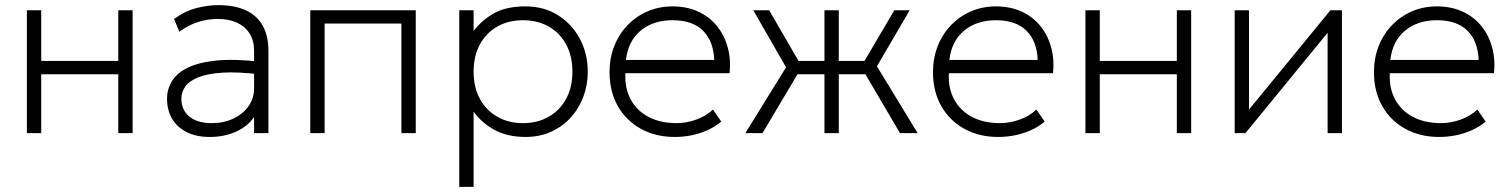

<svg xmlns="http://www.w3.org/2000/svg" viewBox="-20 -520 5898 750"><path d="M85 0V-480H141V-282H442V-480H498V0H442V-230H141V0Z M799.5 15Q747 15 709.5 -3.8Q672 -22.5 652.2 -56.2Q632.5 -90 632.5 -135Q632.5 -172 651.8 -203.2Q671 -234.5 713.5 -255.5Q756 -276.5 825.5 -283.5Q895 -290.5 995.5 -279L998.5 -229Q910 -240 850.2 -236.2Q790.5 -232.5 755 -218.2Q719.5 -204 704 -182.2Q688.5 -160.5 688.5 -135Q688.5 -90 720 -64.5Q751.5 -39 807.5 -39Q854.5 -39 891.8 -56.8Q929 -74.5 950.8 -105.2Q972.5 -136 972.5 -175V-322Q972.5 -360.5 955.5 -388.2Q938.5 -416 906.8 -431Q875 -446 830.5 -446Q792.5 -446 755 -434.5Q717.5 -423 680.5 -396L660 -446Q703 -477 747.5 -488.5Q792 -500 831.5 -500Q897 -500 940.8 -479.5Q984.5 -459 1006.5 -419.2Q1028.5 -379.5 1028.5 -322V0H972.5V-63Q946.5 -25 900.5 -5Q854.5 15 799.5 15Z M1192 0V-480H1604V0H1548V-428H1248V0Z M1774 210V-480H1830V-399Q1861.5 -440.5 1909 -467.8Q1956.5 -495 2033 -495Q2105.5 -495 2160.2 -460.2Q2215 -425.5 2245.5 -367.5Q2276 -309.5 2276 -240Q2276 -188 2258.5 -141.8Q2241 -95.5 2208.8 -60.2Q2176.5 -25 2132 -5Q2087.5 15 2033 15Q1962 15 1911.8 -12.5Q1861.5 -40 1830 -84V210ZM2023 -39Q2079.5 -39 2123 -63.8Q2166.5 -88.5 2191.2 -133.5Q2216 -178.5 2216 -240Q2216 -301.5 2191.2 -346.8Q2166.5 -392 2123 -416.5Q2079.5 -441 2023 -441Q1966.5 -441 1923 -416.5Q1879.5 -392 1854.8 -346.8Q1830 -301.5 1830 -240Q1830 -178.5 1854.8 -133.5Q1879.5 -88.5 1923 -63.8Q1966.5 -39 2023 -39Z M2616 15Q2541 15 2483.5 -16.8Q2426 -48.5 2393.5 -105.5Q2361 -162.5 2361 -238Q2361 -293 2379.5 -340Q2398 -387 2431.5 -421.8Q2465 -456.5 2509.8 -475.8Q2554.5 -495 2607 -495Q2662.5 -495 2706.2 -475.2Q2750 -455.5 2779.2 -420Q2808.5 -384.5 2822 -337Q2835.5 -289.5 2830 -234H2423Q2420 -175.5 2443.5 -131.8Q2467 -88 2513 -63.5Q2559 -39 2623 -39Q2661.5 -39 2699.8 -52.8Q2738 -66.5 2765 -92L2797.5 -45Q2773 -24.5 2742.5 -11Q2712 2.5 2679.8 8.8Q2647.5 15 2616 15ZM2425 -286H2770Q2767 -359.5 2726 -400.2Q2685 -441 2607 -441Q2531.5 -441 2482.5 -400.2Q2433.5 -359.5 2425 -286Z M3200.5 0V-230H3071.5V-282H3200.5V-480H3256.5V-282H3384.5V-230H3256.5V0ZM2891.5 0 3050.5 -257 2922.5 -480H2984.5L3112.5 -259L2958.5 0ZM3495.5 0 3343.5 -259 3473.5 -480H3533.5L3405.5 -261L3564.5 0Z M3879.5 15Q3804.5 15 3747 -16.8Q3689.5 -48.5 3657 -105.5Q3624.5 -162.5 3624.5 -238Q3624.5 -293 3643 -340Q3661.5 -387 3695 -421.8Q3728.5 -456.5 3773.2 -475.8Q3818 -495 3870.5 -495Q3926 -495 3969.8 -475.2Q4013.5 -455.5 4042.8 -420Q4072 -384.5 4085.5 -337Q4099 -289.5 4093.5 -234H3686.5Q3683.5 -175.5 3707 -131.8Q3730.5 -88 3776.5 -63.5Q3822.5 -39 3886.5 -39Q3925 -39 3963.2 -52.8Q4001.5 -66.5 4028.5 -92L4061 -45Q4036.5 -24.5 4006 -11Q3975.5 2.5 3943.2 8.8Q3911 15 3879.5 15ZM3688.5 -286H4033.5Q4030.5 -359.5 3989.5 -400.2Q3948.5 -441 3870.5 -441Q3795 -441 3746 -400.2Q3697 -359.5 3688.5 -286Z M4220 0V-480H4276V-282H4577V-480H4633V0H4577V-230H4276V0Z M4803 0V-480H4859V-92L5177 -480H5222V0H5166V-392L4845 0Z M5602 15Q5527 15 5469.5 -16.8Q5412 -48.5 5379.5 -105.5Q5347 -162.5 5347 -238Q5347 -293 5365.5 -340Q5384 -387 5417.5 -421.8Q5451 -456.5 5495.8 -475.8Q5540.5 -495 5593 -495Q5648.5 -495 5692.2 -475.2Q5736 -455.5 5765.2 -420Q5794.5 -384.5 5808 -337Q5821.5 -289.5 5816 -234H5409Q5406 -175.5 5429.5 -131.8Q5453 -88 5499 -63.5Q5545 -39 5609 -39Q5647.5 -39 5685.8 -52.8Q5724 -66.5 5751 -92L5783.5 -45Q5759 -24.5 5728.5 -11Q5698 2.5 5665.8 8.8Q5633.5 15 5602 15ZM5411 -286H5756Q5753 -359.5 5712 -400.2Q5671 -441 5593 -441Q5517.5 -441 5468.5 -400.2Q5419.5 -359.5 5411 -286Z"/></svg>

Font: Geologica Roman Thin
Style: Regular
Weight: 250
Designer: Sindre Bremnes, Frode Helland
Foundry: Monokrom Skriftforlag AS
Version: Version 1.010;gftools[0.9.28]